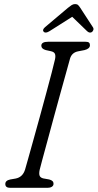

<svg xmlns="http://www.w3.org/2000/svg" viewBox="-20 -900 468 920"><path d="M170 -86Q166 -66.5 170.2 -57.2Q174.5 -48 188 -45L216 -40Q237 -34.5 236.5 -19.5Q236.5 -10 228.2 -5Q220 0 208 0H29Q5.5 0 5.5 -18Q5 -35 29 -40L55 -44.5Q88.5 -51 100 -87Q104 -101 114.8 -139.2Q125.5 -177.5 140.2 -230.2Q155 -283 171 -341.2Q187 -399.5 201.8 -454.5Q216.5 -509.5 227.8 -552.2Q239 -595 243.5 -615.5Q247 -631.5 243.5 -641.2Q240 -651 224.5 -654.5L199.5 -660Q178 -666 178 -681Q178 -700 211.5 -700H388.5Q401.5 -700 406.2 -696Q411 -692 411 -683.5Q411 -666.5 385 -660L354 -654Q324 -648 315.5 -619Q309.5 -596.5 297 -552.2Q284.5 -508 269 -451.5Q253.5 -395 237.2 -335.5Q221 -276 206.8 -223.2Q192.5 -170.5 182.5 -133.8Q172.5 -97 170 -86ZM420.5 -746.5Q409.5 -739.5 397.5 -750.5L326 -819.5L217 -750.5Q198 -739 189.5 -747.5Q181 -757 196 -770L305 -862Q315.5 -870.5 323.2 -875.5Q331 -880.5 340 -880.5Q349.5 -880.5 354.5 -875.5Q359.5 -870.5 365 -862L425.5 -769Q429.5 -762.5 427.2 -756.2Q425 -750 420.5 -746.5Z"/></svg>

Font: Fraunces 72pt SuperSoft Light
Style: Italic
Weight: 300
Italic angle: -16°
Version: Version 1.000;[b76b70a41]